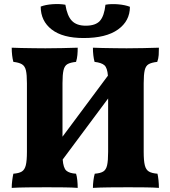

<svg xmlns="http://www.w3.org/2000/svg" viewBox="-20 -911 829 934"><path d="M37 3Q37 -14 39.5 -33.5Q42 -53 45 -66Q72 -68 86 -76.5Q100 -85 105.5 -107Q111 -129 111 -172V-506Q111 -548 106 -569Q101 -590 86.5 -598.5Q72 -607 45 -610Q37 -640 37 -679Q54 -678 83.5 -677.5Q113 -677 145 -676.5Q177 -676 201 -676Q236 -676 282 -677Q328 -678 358 -679Q358 -660 356.5 -643.5Q355 -627 350 -610Q322 -607 308 -599Q294 -591 289 -569.5Q284 -548 284 -506V-246L505 -543Q502 -581 488 -593.5Q474 -606 440 -610Q432 -640 432 -679Q449 -678 479 -677.5Q509 -677 541 -676.5Q573 -676 596 -676Q631 -676 677 -677Q723 -678 753 -679Q753 -660 752 -643.5Q751 -627 745 -610Q718 -607 703.5 -599Q689 -591 684 -569.5Q679 -548 679 -506V-172Q679 -129 684.5 -107Q690 -85 704.5 -76.5Q719 -68 746 -66Q749 -54 751 -34.5Q753 -15 753 3Q728 1 689 0.5Q650 0 604 0Q558 0 511.5 0.5Q465 1 432 3Q432 -14 434.5 -33.5Q437 -53 441 -66Q468 -68 482 -76.5Q496 -85 501 -107Q506 -129 506 -172V-432L285 -135Q288 -94 302.5 -81Q317 -68 350 -66Q354 -54 356 -34.5Q358 -15 358 3Q333 1 293.5 0.5Q254 0 208 0Q162 0 115.5 0.5Q69 1 37 3ZM387 -726Q285 -726 231.5 -767.5Q178 -809 178 -879Q201 -888 235 -890.5Q269 -893 298 -888Q307 -833 330 -809.5Q353 -786 397 -786Q445 -786 466 -809.5Q487 -833 493 -888Q521 -893 555 -890Q589 -887 612 -878Q612 -809 554 -767.5Q496 -726 387 -726Z"/></svg>

Font: Vollkorn ExtraBold
Style: Regular
Weight: 800
Designer: Friedrich Althausen
Foundry: Friedrich Althausen
Version: Version 5.000; ttfautohint (v1.8.3)